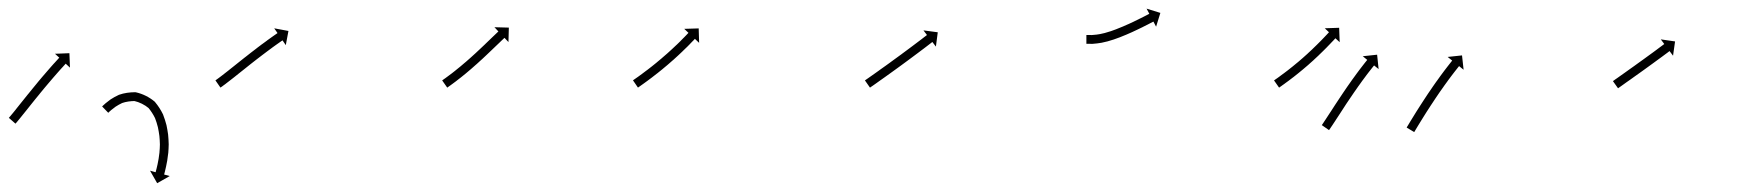

<svg xmlns="http://www.w3.org/2000/svg" viewBox="-38 -301 3953 436"><path d="M-16.8 -34.6C-17.2 -34.2 -17.5 -33.8 -17.9 -33.4L-2.9 -20.2C-2.5 -20.6 -2.1 -21 -1.8 -21.5L-1.7 -21.5L-1.7 -21.5C-0.6 -22.8 0.5 -24.1 1.6 -25.3C1.6 -25.3 1.6 -25.4 1.6 -25.4C1.6 -25.4 1.6 -25.4 1.6 -25.4C3.4 -27.5 5.1 -29.6 6.9 -31.8L6.9 -31.8L6.9 -31.8C9.2 -34.7 11.5 -37.5 13.8 -40.4L13.8 -40.4L13.8 -40.4C16.6 -43.9 19.4 -47.3 22.2 -50.8C25.3 -54.7 28.4 -58.6 31.5 -62.5C34.9 -66.7 38.2 -70.9 41.6 -75.1L41.6 -75.1L41.6 -75.1C45.1 -79.4 48.6 -83.7 52.2 -88L52.1 -88L52.1 -88C55.7 -92.4 59.2 -96.7 62.8 -101L62.8 -101L62.8 -101C66.3 -105.1 69.8 -109.3 73.3 -113.4L73.3 -113.4L73.3 -113.4C76.6 -117.3 79.9 -121.2 83.2 -125L83.2 -125L83.2 -125C86.2 -128.5 89.2 -131.9 92.2 -135.3L92.2 -135.3L92.2 -135.3C94.8 -138.2 97.4 -141.1 99.9 -144L99.9 -144L99.9 -144C101.9 -146.2 103.9 -148.4 106 -150.6L105.9 -150.6L105.9 -150.6C107.2 -152 108.5 -153.5 109.9 -154.9L109.8 -154.9L109.8 -154.9C110.3 -155.4 110.8 -155.9 111.2 -156.4L120.9 -147.4L119.6 -180.2L86.9 -178.9L96.6 -170C96.1 -169.5 95.6 -169 95.1 -168.4L95.1 -168.4L95.1 -168.4C93.8 -167 92.5 -165.6 91.2 -164.1L91.2 -164.1L91.2 -164.1C89.1 -161.9 87.1 -159.6 85.1 -157.4L85.1 -157.4L85 -157.4C82.4 -154.4 79.8 -151.5 77.2 -148.6L77.2 -148.6L77.2 -148.6C74.2 -145.1 71.1 -141.6 68.1 -138.1L68.1 -138.1L68.1 -138.1C64.7 -134.2 61.4 -130.3 58 -126.4L58 -126.4L58 -126.4C54.5 -122.2 51 -118 47.4 -113.8L47.4 -113.8L47.4 -113.7C43.8 -109.4 40.3 -105.1 36.7 -100.7L36.7 -100.7L36.7 -100.7C33.1 -96.4 29.6 -92 26.1 -87.6L26.1 -87.6L26 -87.6C22.7 -83.4 19.3 -79.2 15.9 -75C12.8 -71.1 9.7 -67.2 6.5 -63.3C3.8 -59.8 1 -56.4 -1.8 -52.9L-1.8 -52.9L-1.7 -52.9C-4 -50.1 -6.3 -47.2 -8.6 -44.4L-8.6 -44.4L-8.6 -44.4C-10.3 -42.4 -12 -40.3 -13.8 -38.2C-13.8 -38.2 -13.8 -38.2 -13.7 -38.2C-13.7 -38.2 -13.7 -38.2 -13.7 -38.2C-14.8 -37 -15.8 -35.8 -16.9 -34.6L-16.9 -34.6ZM195.8 -61.1C195.2 -60.5 194.5 -59.9 193.9 -59.3L207.8 -44.9C208.4 -45.5 209 -46 209.6 -46.6C209.6 -46.6 209.6 -46.6 209.5 -46.6C209.5 -46.6 209.5 -46.6 209.5 -46.6C211.3 -48.2 213.1 -49.8 214.9 -51.4C214.9 -51.4 214.8 -51.3 214.8 -51.3C214.8 -51.3 214.7 -51.2 214.7 -51.2C217.8 -53.8 221 -56.3 224.3 -58.6C224.3 -58.6 224.2 -58.6 224.1 -58.5C224 -58.4 223.9 -58.4 223.9 -58.4C229 -61.8 234.5 -64.7 240 -67.4C240 -67.4 239.8 -67.3 239.5 -67.2C239.3 -67.1 239.1 -67 239.1 -67C248.5 -70.3 258.7 -71.5 268.8 -71.6C268.8 -71.6 268.2 -71.7 267.6 -71.7C267 -71.8 266.4 -71.9 266.5 -71.8C278.7 -69 290.5 -63.2 300.1 -55.1C300.1 -55.1 299.8 -55.4 299.5 -55.8C299.1 -56.1 298.8 -56.4 298.8 -56.4C304.8 -49.1 310 -41.2 314.1 -32.7C314.1 -32.7 314 -32.9 313.9 -33.1C313.9 -33.3 313.8 -33.5 313.8 -33.5C316.5 -26.5 318.8 -19.3 320.6 -12C320.6 -12 320.6 -12.2 320.6 -12.3C320.5 -12.4 320.5 -12.5 320.5 -12.5C321.9 -5.9 323 0.8 323.9 7.5C323.9 7.5 323.9 7.4 323.9 7.4C323.9 7.3 323.9 7.2 323.9 7.2C324.5 13.8 325 20.5 325.1 27.1C325.1 27.1 325.1 27 325.1 26.9C325.1 26.8 325.1 26.7 325.1 26.7C325 32.8 324.7 38.9 324.1 44.9C324.1 44.9 324.1 44.9 324.1 44.8C324.2 44.7 324.2 44.7 324.2 44.7C323.6 49.8 322.9 55 322.1 60.2C322.1 60.2 322.1 60.1 322.1 60.1C322.1 60 322.1 60 322.1 60C321.3 64.2 320.5 68.4 319.7 72.6C319.7 72.6 319.7 72.6 319.7 72.5C319.7 72.5 319.7 72.5 319.7 72.5C319 75.7 318.2 78.8 317.5 82C317.5 82 317.5 82 317.5 82C317.5 81.9 317.5 81.9 317.5 81.9C317 83.9 316.5 85.9 315.9 88L315.9 87.9L316 87.9C315.8 88.6 315.6 89.3 315.4 90.1L302.7 86.6L318.9 115L347.4 98.8L334.7 95.3C334.9 94.6 335.1 93.8 335.3 93.1L335.3 93.1L335.3 93.1C335.8 91 336.4 88.9 336.9 86.8C336.9 86.8 336.9 86.8 336.9 86.8C336.9 86.8 336.9 86.7 336.9 86.7C337.7 83.4 338.5 80.1 339.2 76.8C339.2 76.8 339.2 76.8 339.2 76.8C339.2 76.7 339.2 76.7 339.2 76.7C340.2 72.3 341 67.9 341.8 63.5C341.8 63.5 341.8 63.4 341.8 63.4C341.8 63.3 341.8 63.3 341.8 63.3C342.7 57.9 343.4 52.4 344 46.9C344 46.9 344 46.9 344 46.8C344.1 46.7 344.1 46.7 344.1 46.7C344.6 40.2 345 33.6 345.1 27.1C345.1 27.1 345.1 27 345.1 26.9C345.1 26.8 345.1 26.7 345.1 26.7C344.9 19.5 344.5 12.4 343.8 5.2C343.8 5.2 343.8 5.1 343.8 5.1C343.8 5 343.8 4.9 343.8 4.9C342.8 -2.3 341.6 -9.5 340.1 -16.6C340.1 -16.6 340.1 -16.7 340 -16.8C340 -16.9 340 -17 340 -17C337.9 -25 335.4 -32.9 332.4 -40.6C332.4 -40.6 332.4 -40.8 332.3 -41C332.2 -41.2 332.1 -41.4 332.1 -41.4C327.3 -51.3 321.3 -60.6 314.2 -69.1C314.2 -69.1 313.9 -69.4 313.6 -69.8C313.3 -70.1 313 -70.4 313 -70.4C301 -80.5 286.3 -87.8 271 -91.3C270.9 -91.3 270.4 -91.4 269.8 -91.5C269.3 -91.5 268.7 -91.6 268.7 -91.6C256.4 -91.5 244 -89.9 232.4 -85.8C232.4 -85.8 232.2 -85.7 231.9 -85.6C231.7 -85.5 231.5 -85.4 231.5 -85.4C225 -82.4 218.8 -79 212.9 -75.1C212.9 -75.1 212.8 -75 212.7 -74.9C212.6 -74.9 212.5 -74.8 212.5 -74.8C208.9 -72.2 205.3 -69.4 201.9 -66.6C201.9 -66.6 201.9 -66.6 201.8 -66.5C201.8 -66.5 201.7 -66.4 201.7 -66.4C199.8 -64.7 197.8 -63 195.9 -61.2C195.9 -61.2 195.9 -61.2 195.8 -61.2C195.8 -61.1 195.8 -61.1 195.8 -61.1Z M452.5 -119.4C452.1 -119.1 451.6 -118.8 451.2 -118.5L462.6 -102.1C463.1 -102.4 463.6 -102.7 464 -103.1L464 -103.1L464.1 -103.1C465.4 -104.1 466.8 -105 468.2 -106C468.2 -106 468.2 -106 468.2 -106C468.2 -106.1 468.2 -106.1 468.2 -106.1C470.4 -107.7 472.6 -109.3 474.8 -110.9C474.8 -110.9 474.8 -110.9 474.8 -110.9C474.8 -111 474.8 -111 474.8 -111C477.7 -113.2 480.6 -115.4 483.4 -117.6L483.4 -117.6L483.4 -117.6C486.9 -120.3 490.3 -123 493.8 -125.7L493.8 -125.7L493.8 -125.7C497.6 -128.8 501.5 -131.9 505.4 -135C509.6 -138.3 513.7 -141.6 517.9 -144.9C522.2 -148.4 526.6 -151.8 530.9 -155.3L530.9 -155.3L530.9 -155.3C535.3 -158.7 539.7 -162.2 544.1 -165.6L544.1 -165.6L544.1 -165.6C548.4 -168.9 552.7 -172.2 557 -175.5L557 -175.5L557 -175.5C561 -178.6 565.1 -181.7 569.2 -184.7L569.2 -184.7L569.2 -184.7C572.9 -187.5 576.6 -190.2 580.3 -192.9L580.3 -192.9L580.2 -192.9C583.4 -195.2 586.5 -197.4 589.7 -199.7L589.7 -199.7L589.7 -199.7C592.1 -201.4 594.6 -203.2 597.1 -204.9L597.1 -204.9L597 -204.9C598.6 -206 600.2 -207.1 601.8 -208.2L601.8 -208.2L601.8 -208.2C602.4 -208.6 603 -209 603.5 -209.4L611 -198.5L617 -230.7L584.7 -236.7L592.2 -225.9C591.6 -225.5 591.1 -225.1 590.5 -224.7L590.5 -224.7L590.5 -224.7C588.8 -223.5 587.2 -222.4 585.6 -221.3L585.6 -221.3L585.6 -221.3C583.1 -219.5 580.6 -217.8 578.1 -216L578.1 -216L578.1 -216C574.9 -213.7 571.7 -211.4 568.5 -209.1L568.5 -209.1L568.5 -209C564.7 -206.3 561 -203.5 557.3 -200.8L557.2 -200.8L557.2 -200.8C553.1 -197.7 549 -194.6 544.9 -191.5L544.9 -191.4L544.9 -191.4C540.5 -188.1 536.2 -184.8 531.8 -181.4L531.8 -181.4L531.8 -181.4C527.4 -177.9 523 -174.5 518.6 -171L518.5 -171L518.5 -171C514.2 -167.5 509.8 -164.1 505.4 -160.6C501.3 -157.2 497.1 -153.9 492.9 -150.6C489.1 -147.5 485.2 -144.4 481.3 -141.4L481.3 -141.4L481.4 -141.4C478 -138.7 474.6 -136 471.1 -133.4L471.2 -133.4L471.2 -133.4C468.4 -131.2 465.5 -129 462.7 -126.9C462.7 -126.9 462.7 -126.9 462.7 -126.9C462.7 -126.9 462.7 -126.9 462.7 -126.9C460.6 -125.3 458.5 -123.7 456.4 -122.2C456.4 -122.2 456.4 -122.2 456.4 -122.2C456.4 -122.2 456.4 -122.2 456.4 -122.2C455.1 -121.3 453.8 -120.3 452.5 -119.4L452.5 -119.4Z M967.6 -119.5C967.1 -119.1 966.6 -118.8 966.1 -118.4L977.6 -102C978.1 -102.4 978.6 -102.7 979.1 -103.1L979.1 -103.1L979.1 -103.1C980.6 -104.1 982 -105.2 983.4 -106.2L983.5 -106.2L983.5 -106.2C985.7 -107.8 987.9 -109.4 990.2 -111.1C990.2 -111.1 990.2 -111.1 990.2 -111.1C990.2 -111.1 990.2 -111.1 990.2 -111.1C993.1 -113.2 995.9 -115.4 998.8 -117.5C998.8 -117.5 998.8 -117.5 998.8 -117.6C998.8 -117.6 998.8 -117.6 998.8 -117.6C1002.2 -120.2 1005.6 -122.8 1008.9 -125.4C1008.9 -125.4 1008.9 -125.4 1008.9 -125.4C1008.9 -125.4 1008.9 -125.4 1008.9 -125.4C1012.7 -128.4 1016.3 -131.4 1020 -134.4C1020 -134.4 1020 -134.4 1020 -134.5C1020.1 -134.5 1020.1 -134.5 1020.1 -134.5C1024 -137.7 1027.9 -141 1031.8 -144.4C1031.8 -144.4 1031.8 -144.4 1031.8 -144.4C1031.8 -144.4 1031.8 -144.4 1031.8 -144.4C1035.8 -147.9 1039.8 -151.4 1043.7 -154.9C1043.7 -154.9 1043.8 -154.9 1043.8 -154.9C1043.8 -154.9 1043.8 -154.9 1043.8 -154.9C1047.7 -158.5 1051.7 -162.1 1055.6 -165.7L1055.6 -165.7L1055.7 -165.7C1059.5 -169.3 1063.3 -172.8 1067.1 -176.4L1067.1 -176.4L1067.1 -176.4C1070.7 -179.8 1074.2 -183.2 1077.8 -186.6L1077.8 -186.6L1077.8 -186.6C1081 -189.6 1084.2 -192.7 1087.4 -195.8C1090.1 -198.4 1092.8 -201 1095.6 -203.6C1097.7 -205.7 1099.8 -207.7 1101.9 -209.7L1101.9 -209.7L1101.9 -209.7C1103.3 -211.1 1104.7 -212.4 1106.1 -213.7C1106.6 -214.1 1107.1 -214.6 1107.6 -215.1L1116.6 -205.5L1117.5 -238.3L1084.8 -239.2L1093.8 -229.6C1093.3 -229.1 1092.8 -228.7 1092.3 -228.2C1090.9 -226.9 1089.5 -225.5 1088.1 -224.2L1088.1 -224.2L1088.1 -224.2C1086 -222.2 1083.9 -220.1 1081.7 -218.1C1079 -215.5 1076.3 -212.8 1073.5 -210.2C1070.3 -207.1 1067.1 -204.1 1063.9 -201L1063.9 -201L1064 -201C1060.4 -197.7 1056.9 -194.3 1053.3 -190.9L1053.4 -191L1053.4 -191C1049.6 -187.4 1045.8 -183.9 1042.1 -180.4L1042.1 -180.4L1042.1 -180.4C1038.2 -176.9 1034.3 -173.3 1030.4 -169.8C1030.4 -169.8 1030.4 -169.8 1030.4 -169.8C1030.4 -169.8 1030.4 -169.8 1030.4 -169.8C1026.5 -166.4 1022.6 -162.9 1018.7 -159.5C1018.7 -159.5 1018.7 -159.5 1018.7 -159.5C1018.7 -159.5 1018.7 -159.6 1018.7 -159.6C1014.9 -156.3 1011.1 -153 1007.2 -149.8C1007.2 -149.8 1007.3 -149.8 1007.3 -149.9C1007.3 -149.9 1007.3 -149.9 1007.3 -149.9C1003.7 -146.9 1000.1 -144 996.4 -141.1C996.4 -141.1 996.5 -141.1 996.5 -141.1C996.5 -141.1 996.5 -141.1 996.5 -141.1C993.2 -138.5 990 -136 986.7 -133.4C986.7 -133.4 986.7 -133.4 986.7 -133.4C986.7 -133.5 986.7 -133.5 986.7 -133.5C983.9 -131.3 981.1 -129.2 978.3 -127.2C978.3 -127.2 978.3 -127.2 978.3 -127.2C978.3 -127.2 978.3 -127.2 978.3 -127.2C976.2 -125.6 974 -124 971.8 -122.4L971.8 -122.5L971.8 -122.5C970.4 -121.5 969 -120.5 967.6 -119.5L967.6 -119.5Z M1400.9 -119.7C1400.4 -119.3 1399.9 -119 1399.4 -118.6L1410.7 -102.1C1411.2 -102.5 1411.8 -102.9 1412.3 -103.2L1412.3 -103.2L1412.3 -103.2C1413.8 -104.2 1415.3 -105.3 1416.7 -106.3L1416.7 -106.3L1416.7 -106.3C1419 -107.9 1421.3 -109.5 1423.6 -111.2L1423.6 -111.2L1423.6 -111.2C1426.6 -113.3 1429.5 -115.4 1432.4 -117.6L1432.4 -117.6L1432.4 -117.6C1435.9 -120.2 1439.3 -122.7 1442.7 -125.3C1442.7 -125.3 1442.7 -125.3 1442.8 -125.3C1442.8 -125.3 1442.8 -125.4 1442.8 -125.4C1446.6 -128.3 1450.4 -131.2 1454.1 -134.2C1454.1 -134.2 1454.1 -134.2 1454.1 -134.2C1454.2 -134.2 1454.2 -134.2 1454.2 -134.2C1458.2 -137.4 1462.2 -140.6 1466.1 -143.8C1466.1 -143.8 1466.1 -143.8 1466.1 -143.8C1466.2 -143.9 1466.2 -143.9 1466.2 -143.9C1470.2 -147.2 1474.3 -150.6 1478.3 -154C1478.3 -154 1478.3 -154.1 1478.3 -154.1C1478.4 -154.1 1478.4 -154.1 1478.4 -154.1C1482.4 -157.5 1486.3 -161 1490.3 -164.5C1490.3 -164.5 1490.3 -164.5 1490.3 -164.5C1490.3 -164.5 1490.4 -164.5 1490.4 -164.5C1494.2 -168 1498 -171.4 1501.7 -174.8C1501.7 -174.8 1501.7 -174.9 1501.7 -174.9C1501.8 -174.9 1501.8 -174.9 1501.8 -174.9C1505.3 -178.1 1508.7 -181.4 1512.2 -184.7C1512.2 -184.7 1512.2 -184.7 1512.2 -184.7C1512.2 -184.7 1512.2 -184.8 1512.2 -184.8C1515.3 -187.7 1518.4 -190.7 1521.4 -193.7L1521.4 -193.7L1521.5 -193.7C1524 -196.3 1526.6 -198.9 1529.1 -201.4L1529.1 -201.4L1529.1 -201.5C1531.1 -203.4 1533 -205.4 1534.9 -207.5L1535 -207.5L1535 -207.5C1536.2 -208.8 1537.4 -210.1 1538.7 -211.4L1538.7 -211.4L1538.7 -211.4C1539.1 -211.8 1539.5 -212.3 1540 -212.8L1549.6 -203.7L1548.6 -236.5L1515.8 -235.5L1525.4 -226.4C1525 -226 1524.5 -225.5 1524.1 -225.1L1524.1 -225.1L1524.1 -225.1C1522.9 -223.8 1521.7 -222.6 1520.5 -221.3L1520.5 -221.3L1520.5 -221.3C1518.6 -219.3 1516.7 -217.4 1514.8 -215.4L1514.8 -215.4L1514.8 -215.5C1512.4 -212.9 1509.9 -210.4 1507.3 -207.9L1507.4 -207.9L1507.4 -207.9C1504.4 -205 1501.4 -202.1 1498.4 -199.1C1498.4 -199.1 1498.4 -199.2 1498.4 -199.2C1498.4 -199.2 1498.4 -199.2 1498.4 -199.2C1495 -196 1491.6 -192.7 1488.1 -189.5C1488.1 -189.5 1488.2 -189.5 1488.2 -189.6C1488.2 -189.6 1488.2 -189.6 1488.2 -189.6C1484.5 -186.2 1480.8 -182.8 1477 -179.4C1477 -179.4 1477 -179.5 1477 -179.5C1477.1 -179.5 1477.1 -179.5 1477.1 -179.5C1473.2 -176.1 1469.3 -172.6 1465.3 -169.3C1465.3 -169.3 1465.3 -169.3 1465.3 -169.3C1465.4 -169.3 1465.4 -169.3 1465.4 -169.3C1461.4 -165.9 1457.4 -162.6 1453.4 -159.3C1453.4 -159.3 1453.4 -159.3 1453.4 -159.3C1453.5 -159.3 1453.5 -159.3 1453.5 -159.3C1449.6 -156.1 1445.7 -153 1441.7 -149.8C1441.7 -149.8 1441.7 -149.9 1441.7 -149.9C1441.7 -149.9 1441.8 -149.9 1441.8 -149.9C1438.1 -147 1434.3 -144.1 1430.6 -141.2C1430.6 -141.2 1430.6 -141.2 1430.6 -141.2C1430.6 -141.3 1430.6 -141.3 1430.6 -141.3C1427.3 -138.7 1423.9 -136.2 1420.5 -133.7L1420.6 -133.7L1420.6 -133.7C1417.7 -131.6 1414.8 -129.5 1411.9 -127.4L1411.9 -127.4L1412 -127.4C1409.7 -125.8 1407.5 -124.3 1405.2 -122.7L1405.3 -122.7L1405.3 -122.7C1403.8 -121.7 1402.4 -120.7 1400.9 -119.7L1400.9 -119.7Z M1927.8 -119.6C1927.2 -119.2 1926.7 -118.8 1926.1 -118.4L1937.6 -102C1938.1 -102.4 1938.7 -102.8 1939.2 -103.2C1940.7 -104.2 1942.2 -105.3 1943.8 -106.3C1946.1 -108 1948.5 -109.7 1950.9 -111.3C1953.9 -113.5 1957 -115.6 1960 -117.8L1960 -117.8L1960 -117.8C1963.6 -120.3 1967.2 -122.9 1970.9 -125.5L1970.9 -125.5L1970.9 -125.5C1974.9 -128.3 1978.9 -131.2 1982.9 -134.1L1982.9 -134.1L1982.9 -134.1C1987.2 -137.2 1991.5 -140.3 1995.8 -143.4L1995.8 -143.4L1995.8 -143.4C2000.2 -146.6 2004.6 -149.8 2009 -153L2009 -153L2009 -153C2013.4 -156.3 2017.8 -159.5 2022.2 -162.7L2022.2 -162.7L2022.2 -162.7C2026.5 -165.9 2030.7 -169 2035 -172.2L2035 -172.2L2035 -172.2C2038.9 -175.1 2042.9 -178.1 2046.8 -181L2046.8 -181L2046.8 -181C2050.4 -183.7 2053.9 -186.4 2057.4 -189L2057.4 -189L2057.5 -189C2060.4 -191.3 2063.4 -193.6 2066.4 -195.8C2068.7 -197.6 2071 -199.3 2073.3 -201.1C2074.7 -202.2 2076.2 -203.3 2077.7 -204.5C2078.2 -204.9 2078.7 -205.3 2079.2 -205.7L2087.3 -195.2L2091.5 -227.7L2059 -232L2067 -221.5C2066.5 -221.1 2066 -220.7 2065.5 -220.3C2064 -219.2 2062.6 -218.1 2061.1 -217C2058.8 -215.2 2056.5 -213.5 2054.3 -211.7C2051.3 -209.5 2048.3 -207.2 2045.4 -205L2045.4 -205L2045.4 -205C2041.9 -202.3 2038.3 -199.7 2034.8 -197L2034.8 -197L2034.8 -197C2030.9 -194.1 2027 -191.1 2023 -188.2L2023 -188.2L2023 -188.2C2018.8 -185.1 2014.6 -181.9 2010.3 -178.8L2010.4 -178.8L2010.4 -178.8C2006 -175.6 2001.6 -172.4 1997.2 -169.2L1997.2 -169.2L1997.2 -169.2C1992.8 -166 1988.4 -162.8 1984 -159.6L1984.1 -159.6L1984.1 -159.6C1979.8 -156.5 1975.5 -153.4 1971.2 -150.3L1971.3 -150.4L1971.3 -150.4C1967.3 -147.5 1963.3 -144.6 1959.2 -141.8L1959.3 -141.8L1959.3 -141.8C1955.7 -139.2 1952.1 -136.7 1948.5 -134.1L1948.5 -134.1L1948.5 -134.1C1945.4 -132 1942.4 -129.8 1939.4 -127.7C1937 -126 1934.7 -124.4 1932.3 -122.7C1930.8 -121.7 1929.3 -120.6 1927.8 -119.6Z M2431 -221.5C2430.3 -221.5 2429.7 -221.5 2429 -221.5V-201.5C2429.7 -201.5 2430.3 -201.5 2431 -201.5C2432.9 -201.5 2434.7 -201.5 2436.6 -201.5C2438.1 -201.5 2439.7 -201.5 2441.3 -201.4C2441.3 -201.4 2441.7 -201.4 2442 -201.4C2442.4 -201.4 2442.8 -201.4 2442.8 -201.4C2446.2 -201.7 2449.6 -202 2453 -202.4C2453 -202.4 2453.1 -202.4 2453.1 -202.4C2453.2 -202.4 2453.2 -202.4 2453.2 -202.4C2456.9 -202.8 2460.4 -203.4 2464 -204C2464 -204 2464.1 -204 2464.1 -204C2464.2 -204.1 2464.3 -204.1 2464.3 -204.1C2468.3 -204.9 2472.4 -205.8 2476.4 -206.9C2476.4 -206.9 2476.5 -206.9 2476.5 -206.9C2476.6 -206.9 2476.6 -206.9 2476.6 -206.9C2481.1 -208.2 2485.6 -209.5 2490 -211C2490 -211 2490 -211 2490.1 -211C2490.1 -211 2490.2 -211 2490.2 -211C2494.9 -212.6 2499.6 -214.3 2504.3 -216.1C2504.3 -216.1 2504.3 -216.1 2504.3 -216.1C2504.4 -216.1 2504.4 -216.1 2504.4 -216.1C2509.1 -218 2513.9 -219.9 2518.6 -221.9C2518.6 -221.9 2518.6 -221.9 2518.7 -221.9C2518.7 -221.9 2518.7 -221.9 2518.7 -221.9C2523.3 -223.9 2528 -225.9 2532.6 -228C2532.6 -228 2532.6 -228 2532.6 -228C2532.6 -228 2532.6 -228 2532.6 -228C2536.9 -230 2541.3 -232 2545.6 -234.1C2545.6 -234.1 2545.6 -234.1 2545.6 -234.1C2545.6 -234.1 2545.6 -234.1 2545.6 -234.1C2549.5 -236 2553.4 -237.8 2557.2 -239.7L2557.2 -239.8L2557.3 -239.8C2560.5 -241.4 2563.8 -243 2567 -244.7L2567.1 -244.7L2567.1 -244.7C2569.6 -246 2572.1 -247.3 2574.6 -248.6L2574.6 -248.6L2574.6 -248.6C2576.2 -249.4 2577.9 -250.3 2579.5 -251.1L2579.5 -251.1L2579.5 -251.1C2580 -251.4 2580.6 -251.7 2581.2 -252L2587.3 -240.4L2597 -271.7L2565.7 -281.4L2571.9 -269.7C2571.3 -269.4 2570.7 -269.1 2570.2 -268.8L2570.2 -268.8L2570.2 -268.8C2568.6 -268 2567 -267.2 2565.4 -266.3L2565.4 -266.3L2565.4 -266.3C2562.9 -265.1 2560.5 -263.8 2558 -262.5L2558 -262.5L2558 -262.5C2554.8 -260.9 2551.6 -259.3 2548.3 -257.7L2548.4 -257.7L2548.4 -257.7C2544.6 -255.8 2540.8 -254 2536.9 -252.1C2536.9 -252.1 2537 -252.1 2537 -252.1C2537 -252.1 2537 -252.1 2537 -252.1C2532.8 -250.1 2528.5 -248.2 2524.3 -246.2C2524.3 -246.2 2524.3 -246.2 2524.3 -246.2C2524.3 -246.2 2524.4 -246.3 2524.4 -246.3C2519.9 -244.2 2515.4 -242.3 2510.8 -240.3C2510.8 -240.3 2510.8 -240.3 2510.9 -240.3C2510.9 -240.3 2510.9 -240.4 2510.9 -240.4C2506.3 -238.4 2501.7 -236.6 2497.1 -234.8C2497.1 -234.8 2497.1 -234.8 2497.2 -234.8C2497.2 -234.8 2497.2 -234.8 2497.2 -234.8C2492.7 -233.1 2488.2 -231.5 2483.7 -229.9C2483.7 -229.9 2483.7 -230 2483.8 -230C2483.8 -230 2483.8 -230 2483.8 -230C2479.7 -228.7 2475.5 -227.4 2471.2 -226.2C2471.2 -226.2 2471.3 -226.2 2471.3 -226.2C2471.4 -226.2 2471.4 -226.2 2471.4 -226.2C2467.7 -225.3 2464 -224.4 2460.3 -223.7C2460.3 -223.7 2460.3 -223.7 2460.4 -223.7C2460.5 -223.7 2460.5 -223.7 2460.5 -223.7C2457.3 -223.1 2454 -222.6 2450.8 -222.2C2450.8 -222.2 2450.8 -222.2 2450.9 -222.3C2450.9 -222.3 2451 -222.3 2451 -222.3C2447.7 -221.9 2444.4 -221.6 2441.2 -221.4C2441.1 -221.4 2441.5 -221.4 2441.9 -221.4C2442.3 -221.4 2442.7 -221.4 2442.7 -221.4C2440.7 -221.5 2438.6 -221.5 2436.6 -221.5C2434.7 -221.5 2432.9 -221.5 2431 -221.5Z M2856.7 -119.5C2856.2 -119.2 2855.6 -118.8 2855.1 -118.4L2866.6 -102C2867.1 -102.4 2867.6 -102.8 2868.1 -103.1L2868.1 -103.1L2868.1 -103.1C2869.6 -104.2 2871.1 -105.2 2872.6 -106.2L2872.6 -106.2L2872.6 -106.3C2874.9 -107.9 2877.1 -109.5 2879.4 -111.1L2879.4 -111.1L2879.4 -111.2C2882.3 -113.3 2885.3 -115.4 2888.2 -117.6C2888.2 -117.6 2888.2 -117.6 2888.2 -117.6C2888.2 -117.6 2888.2 -117.6 2888.2 -117.6C2891.6 -120.2 2895 -122.8 2898.4 -125.4C2898.4 -125.4 2898.4 -125.4 2898.4 -125.4C2898.4 -125.4 2898.5 -125.4 2898.5 -125.4C2902.2 -128.4 2906 -131.3 2909.7 -134.3C2909.7 -134.3 2909.7 -134.3 2909.7 -134.3C2909.7 -134.3 2909.7 -134.3 2909.7 -134.3C2913.7 -137.5 2917.6 -140.8 2921.5 -144C2921.5 -144 2921.6 -144 2921.6 -144.1C2921.6 -144.1 2921.6 -144.1 2921.6 -144.1C2925.6 -147.5 2929.6 -150.9 2933.6 -154.3C2933.6 -154.3 2933.6 -154.4 2933.6 -154.4C2933.6 -154.4 2933.6 -154.4 2933.6 -154.4C2937.6 -157.9 2941.5 -161.4 2945.4 -164.9C2945.4 -164.9 2945.4 -164.9 2945.4 -164.9C2945.4 -165 2945.4 -165 2945.4 -165C2949.2 -168.4 2952.9 -171.9 2956.6 -175.4C2956.6 -175.4 2956.6 -175.4 2956.6 -175.4C2956.6 -175.5 2956.6 -175.5 2956.6 -175.5C2960.1 -178.8 2963.5 -182.1 2966.9 -185.5C2966.9 -185.5 2966.9 -185.5 2966.9 -185.5C2966.9 -185.5 2966.9 -185.5 2966.9 -185.5C2970 -188.5 2973 -191.6 2976 -194.6L2976 -194.7L2976 -194.7C2978.6 -197.3 2981.1 -199.9 2983.6 -202.5L2983.6 -202.5L2983.6 -202.6C2985.6 -204.6 2987.5 -206.7 2989.5 -208.7L2989.5 -208.7L2989.5 -208.7C2990.7 -210.1 2992 -211.4 2993.2 -212.7C2993.7 -213.2 2994.1 -213.7 2994.5 -214.1L3004.2 -205.2L3003 -237.9L2970.3 -236.8L2979.9 -227.8C2979.5 -227.3 2979 -226.8 2978.6 -226.4C2977.4 -225 2976.1 -223.7 2974.9 -222.4L2974.9 -222.4L2974.9 -222.4C2973 -220.4 2971.1 -218.4 2969.1 -216.3L2969.1 -216.4L2969.2 -216.4C2966.7 -213.8 2964.2 -211.2 2961.7 -208.6L2961.7 -208.6L2961.7 -208.6C2958.7 -205.6 2955.8 -202.6 2952.8 -199.7C2952.8 -199.7 2952.8 -199.7 2952.8 -199.7C2952.8 -199.7 2952.8 -199.7 2952.8 -199.7C2949.5 -196.4 2946.1 -193.1 2942.7 -189.9C2942.7 -189.9 2942.8 -189.9 2942.8 -189.9C2942.8 -189.9 2942.8 -189.9 2942.8 -189.9C2939.2 -186.5 2935.5 -183.1 2931.8 -179.7C2931.8 -179.7 2931.9 -179.7 2931.9 -179.7C2931.9 -179.7 2931.9 -179.7 2931.9 -179.7C2928.1 -176.2 2924.2 -172.8 2920.4 -169.4C2920.4 -169.4 2920.4 -169.4 2920.4 -169.4C2920.4 -169.4 2920.4 -169.4 2920.4 -169.4C2916.5 -166 2912.6 -162.7 2908.7 -159.3C2908.7 -159.3 2908.7 -159.4 2908.7 -159.4C2908.7 -159.4 2908.7 -159.4 2908.7 -159.4C2904.9 -156.2 2901 -153 2897.2 -149.9C2897.2 -149.9 2897.2 -149.9 2897.2 -149.9C2897.2 -149.9 2897.2 -149.9 2897.2 -149.9C2893.5 -147 2889.9 -144.1 2886.2 -141.2C2886.2 -141.2 2886.2 -141.2 2886.2 -141.2C2886.2 -141.2 2886.2 -141.2 2886.2 -141.2C2882.9 -138.7 2879.5 -136.1 2876.2 -133.6C2876.2 -133.6 2876.2 -133.6 2876.2 -133.6C2876.2 -133.6 2876.2 -133.7 2876.2 -133.7C2873.4 -131.5 2870.5 -129.4 2867.6 -127.3L2867.7 -127.3L2867.7 -127.3C2865.4 -125.7 2863.2 -124.1 2861 -122.5L2861 -122.6L2861 -122.6C2859.6 -121.5 2858.1 -120.5 2856.7 -119.5L2856.7 -119.5ZM2964.6 -18.3C2964.2 -17.8 2963.9 -17.4 2963.6 -16.9L2980 -5.5C2980.3 -5.9 2980.7 -6.4 2981 -6.9L2981 -7L2981 -7C2982 -8.4 2983 -9.9 2984 -11.3L2984 -11.3L2984 -11.4C2985.6 -13.7 2987.1 -16 2988.7 -18.3L2988.7 -18.3L2988.7 -18.4C2990.7 -21.5 2992.8 -24.5 2994.8 -27.6L2994.8 -27.7L2994.8 -27.7C2997.2 -31.4 2999.6 -35.1 3002.1 -38.8C3004.8 -43 3007.5 -47.2 3010.3 -51.4L3010.3 -51.4L3010.3 -51.4C3013.2 -56 3016.2 -60.5 3019.1 -65L3019.1 -65L3019.1 -65C3022.2 -69.6 3025.3 -74.3 3028.5 -78.9L3028.5 -78.9L3028.5 -78.9C3031.6 -83.6 3034.8 -88.2 3038 -92.9L3038 -92.8L3038 -92.8C3041.1 -97.3 3044.2 -101.8 3047.4 -106.3L3047.4 -106.3L3047.4 -106.2C3050.4 -110.4 3053.4 -114.6 3056.4 -118.8L3056.4 -118.7L3056.4 -118.7C3059.1 -122.4 3061.9 -126.2 3064.7 -129.9L3064.7 -129.8L3064.6 -129.8C3067 -132.9 3069.4 -136.1 3071.8 -139.2L3071.8 -139.1L3071.8 -139.1C3073.6 -141.5 3075.5 -143.9 3077.4 -146.3L3077.4 -146.3L3077.4 -146.3C3078.6 -147.8 3079.8 -149.3 3081 -150.8L3081 -150.8L3081 -150.8C3081.5 -151.4 3081.9 -151.9 3082.3 -152.4L3092.6 -144.2L3089.2 -176.8L3056.6 -173.3L3066.8 -165C3066.4 -164.5 3065.9 -163.9 3065.5 -163.4L3065.5 -163.4L3065.5 -163.4C3064.2 -161.8 3063 -160.3 3061.7 -158.7L3061.7 -158.7L3061.7 -158.7C3059.8 -156.3 3057.9 -153.9 3056 -151.4L3056 -151.4L3056 -151.4C3053.5 -148.2 3051.1 -145.1 3048.7 -141.9L3048.7 -141.9L3048.7 -141.9C3045.9 -138.1 3043.1 -134.4 3040.3 -130.6L3040.3 -130.6L3040.3 -130.5C3037.2 -126.3 3034.1 -122.1 3031.1 -117.9L3031.1 -117.9L3031.1 -117.8C3027.9 -113.3 3024.7 -108.8 3021.5 -104.2L3021.5 -104.2L3021.5 -104.2C3018.3 -99.5 3015.1 -94.8 3011.9 -90.1L3011.9 -90.1L3011.9 -90.1C3008.7 -85.4 3005.6 -80.7 3002.5 -76L3002.5 -76L3002.5 -76C2999.5 -71.5 2996.5 -66.9 2993.5 -62.4L2993.5 -62.4L2993.5 -62.4C2990.8 -58.2 2988 -53.9 2985.3 -49.7C2982.9 -46 2980.5 -42.3 2978 -38.6L2978 -38.6L2978 -38.6C2976 -35.5 2974 -32.4 2972 -29.4L2972 -29.4L2972 -29.4C2970.5 -27.1 2969 -24.8 2967.4 -22.5L2967.4 -22.5L2967.5 -22.5C2966.5 -21.1 2965.5 -19.7 2964.6 -18.3L2964.6 -18.3ZM3157.3 -13.1C3157 -12.5 3156.6 -11.9 3156.3 -11.3L3173.4 -1.1C3173.8 -1.7 3174.1 -2.2 3174.5 -2.8C3175.4 -4.4 3176.4 -6.1 3177.4 -7.7L3177.4 -7.7L3177.4 -7.7C3178.9 -10.2 3180.5 -12.8 3182 -15.3L3182 -15.3L3182 -15.3C3184 -18.6 3186 -21.8 3188 -25.1L3188 -25.1L3188 -25.1C3190.4 -29 3192.8 -32.8 3195.2 -36.7L3195.2 -36.7L3195.2 -36.7C3197.9 -41 3200.6 -45.3 3203.3 -49.6L3203.3 -49.6L3203.3 -49.5C3206.3 -54.1 3209.2 -58.7 3212.2 -63.3L3212.2 -63.3L3212.2 -63.2C3215.3 -68 3218.4 -72.6 3221.5 -77.3L3221.5 -77.3L3221.5 -77.3C3224.7 -82 3227.8 -86.7 3231 -91.3L3231 -91.3L3231 -91.3C3234.1 -95.8 3237.3 -100.3 3240.5 -104.7L3240.5 -104.7L3240.4 -104.7C3243.4 -108.9 3246.4 -113.1 3249.5 -117.2L3249.5 -117.2L3249.4 -117.2C3252.2 -120.9 3254.9 -124.6 3257.7 -128.3L3257.7 -128.3L3257.7 -128.3C3260 -131.4 3262.4 -134.5 3264.8 -137.6L3264.8 -137.6L3264.8 -137.6C3266.6 -140 3268.5 -142.3 3270.4 -144.7L3270.4 -144.7L3270.4 -144.7C3271.6 -146.2 3272.8 -147.8 3274 -149.3L3274 -149.3L3274 -149.3C3274.4 -149.8 3274.9 -150.3 3275.3 -150.9L3285.6 -142.6L3282 -175.2L3249.4 -171.7L3259.7 -163.4C3259.3 -162.9 3258.8 -162.3 3258.4 -161.8L3258.4 -161.8L3258.4 -161.8C3257.1 -160.2 3255.9 -158.7 3254.7 -157.1L3254.7 -157.1L3254.7 -157.1C3252.8 -154.7 3250.9 -152.3 3249 -149.8L3249 -149.8L3249 -149.8C3246.5 -146.7 3244.1 -143.5 3241.7 -140.3L3241.7 -140.3L3241.7 -140.3C3238.9 -136.6 3236.1 -132.8 3233.3 -129L3233.3 -129L3233.3 -129C3230.2 -124.8 3227.2 -120.6 3224.2 -116.3L3224.2 -116.3L3224.1 -116.3C3220.9 -111.8 3217.8 -107.2 3214.6 -102.7L3214.6 -102.7L3214.6 -102.6C3211.3 -97.9 3208.1 -93.2 3204.9 -88.5L3204.9 -88.5L3204.9 -88.5C3201.7 -83.7 3198.6 -79 3195.5 -74.2L3195.5 -74.2L3195.5 -74.2C3192.4 -69.6 3189.5 -65 3186.5 -60.3L3186.5 -60.3L3186.5 -60.3C3183.7 -56 3181 -51.7 3178.2 -47.3L3178.2 -47.3L3178.2 -47.3C3175.8 -43.4 3173.4 -39.5 3171 -35.6L3171 -35.6L3171 -35.6C3168.9 -32.3 3166.9 -29 3164.9 -25.7L3164.9 -25.7L3164.9 -25.7C3163.3 -23.1 3161.8 -20.6 3160.3 -18L3160.3 -18L3160.3 -18C3159.3 -16.4 3158.3 -14.7 3157.3 -13.1Z M3626.1 -117.8C3625.6 -117.5 3625.2 -117.1 3624.7 -116.8L3636.3 -100.5C3636.8 -100.8 3637.2 -101.2 3637.7 -101.5C3638.9 -102.4 3640.2 -103.3 3641.4 -104.1C3643.4 -105.5 3645.3 -106.9 3647.3 -108.3C3649.8 -110.1 3652.3 -111.9 3654.8 -113.7C3657.8 -115.8 3660.8 -117.9 3663.8 -120C3667.1 -122.4 3670.4 -124.7 3673.7 -127.1C3677.3 -129.6 3680.8 -132.1 3684.4 -134.7C3688 -137.3 3691.6 -139.9 3695.3 -142.5C3698.9 -145.1 3702.6 -147.8 3706.2 -150.4L3706.2 -150.4L3706.2 -150.4C3709.7 -152.9 3713.2 -155.5 3716.7 -158L3716.7 -158L3716.7 -158C3720 -160.4 3723.3 -162.8 3726.5 -165.2L3726.5 -165.2L3726.5 -165.2C3729.5 -167.3 3732.4 -169.5 3735.3 -171.6L3735.3 -171.6L3735.3 -171.6C3737.8 -173.5 3740.2 -175.3 3742.7 -177.1C3744.6 -178.5 3746.5 -179.9 3748.4 -181.3C3749.6 -182.3 3750.8 -183.2 3752 -184.1C3752.4 -184.4 3752.9 -184.7 3753.3 -185L3761.2 -174.5L3765.8 -206.9L3733.4 -211.6L3741.3 -201C3740.9 -200.7 3740.4 -200.4 3740 -200.1C3738.8 -199.2 3737.6 -198.3 3736.4 -197.4C3734.5 -196 3732.6 -194.6 3730.7 -193.2C3728.3 -191.4 3725.9 -189.5 3723.4 -187.7L3723.4 -187.7L3723.4 -187.7C3720.5 -185.6 3717.6 -183.5 3714.7 -181.3L3714.7 -181.3L3714.7 -181.3C3711.5 -178.9 3708.2 -176.6 3704.9 -174.2L3704.9 -174.2L3704.9 -174.2C3701.5 -171.7 3698 -169.1 3694.5 -166.6L3694.5 -166.6L3694.5 -166.6C3690.9 -164 3687.2 -161.4 3683.6 -158.8C3680 -156.1 3676.3 -153.5 3672.7 -150.9C3669.2 -148.4 3665.7 -145.9 3662.1 -143.4C3658.8 -141 3655.5 -138.7 3652.2 -136.3C3649.2 -134.2 3646.2 -132.1 3643.3 -130C3640.7 -128.2 3638.2 -126.4 3635.7 -124.6C3633.7 -123.2 3631.8 -121.8 3629.8 -120.5C3628.6 -119.6 3627.3 -118.7 3626.1 -117.8Z"/></svg>

Font: FRB American Cursive Just Arrows Ultra
Style: Bold Italic
Weight: 1000
Italic angle: -25°
Version: Version 2.0;Modular Font Editor K font №1